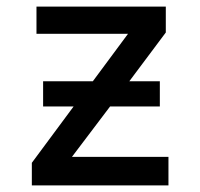

<svg xmlns="http://www.w3.org/2000/svg" viewBox="-20 -559 603 579"><path d="M76 0H488V-86H197L312 -238H462V-314H370L480 -461V-539H90V-457H366L260 -314H110V-238H202L76 -68Z"/></svg>

Font: Noto Sans Mono SemiCondensed Medium
Style: Regular
Weight: 500
Width: 4
Designer: Monotype Design Team
Foundry: Monotype Imaging Inc.
Version: Version 2.014